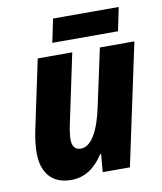

<svg xmlns="http://www.w3.org/2000/svg" viewBox="-82 -778 723 855"><g transform="rotate(-10 280.0 -351.0)"><path d="M194 -606H491L513 -712H216ZM171 10C235 10 281 -24 318 -81H322L315 0H438L555 -549H399L343 -289C322 -188 286 -120 238 -120C213 -120 199 -136 199 -167C199 -187 203 -213 208 -236L274 -549H118L51 -233C44 -199 40 -162 40 -135C40 -49 82 10 171 10Z"/></g></svg>

Font: Noto Sans SemiCondensed ExtraBold
Style: Italic
Weight: 800
Width: 4
Italic angle: -12°
Designer: Monotype Design Team
Foundry: Monotype Imaging Inc.
Version: Version 2.013